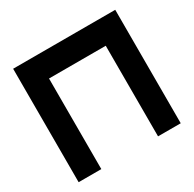

<svg xmlns="http://www.w3.org/2000/svg" viewBox="-153 -863 1037 1026"><g transform="rotate(-30 365.0 -350.0)"><path d="M680 0H540V-559H190V0H50V-700H680V0Z"/></g></svg>

Font: CAT North
Style: Regular
Weight: 400
Designer: Peter Wiegel
Foundry: Peter Wiegel
Version: Version 1.000